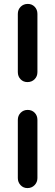

<svg xmlns="http://www.w3.org/2000/svg" viewBox="-20 -816 281 980"><path d="M171 -448Q171 -426 156.5 -411.5Q142 -397 120 -397Q99 -397 85 -411.5Q71 -426 71 -448V-745Q71 -767 85.5 -781.5Q100 -796 122 -796Q143 -796 157 -781.5Q171 -767 171 -745ZM171 93Q171 114 156.5 129Q142 144 120 144Q99 144 85 129Q71 114 71 93V-204Q71 -226 85.5 -240.5Q100 -255 121 -255Q143 -255 157 -240.5Q171 -226 171 -204Z"/></svg>

Font: Quicksand SemiBold
Style: Regular
Weight: 600
Designer: Andrew Paglinawan
Foundry: Andrew Paglinawan
Version: Version 3.004